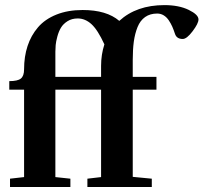

<svg xmlns="http://www.w3.org/2000/svg" viewBox="-20 -747 813 767"><path d="M20 0V-33.2L76.2 -39.6V-388.7H17.1V-422.9Q50.3 -422.9 63.2 -433.1Q76.2 -443.4 76.2 -470.2Q76.2 -521 90.1 -563.2Q104 -605.5 131.8 -637.9Q159.7 -670.4 205.3 -688.7Q251 -707 310.1 -707Q405.8 -707 456.5 -663.6Q525.4 -726.6 636.7 -726.6Q694.8 -726.6 733.9 -707.5Q772.9 -688.5 772.9 -669.4Q772.9 -653.3 749.5 -622.3Q726.1 -591.3 710 -591.3Q686 -591.3 679.2 -611.3Q673.8 -627.9 668.2 -640.6Q662.6 -653.3 654.1 -666Q645.5 -678.7 633.8 -685.8Q622.1 -692.9 607.9 -692.9Q579.6 -692.9 559.8 -679Q540 -665 529.5 -638.9Q519 -612.8 514.6 -581.1Q510.3 -549.3 510.3 -507.8V-439.9H605V-388.7H510.3V-40.5L586.4 -33.2V0H329.1V-33.2L383.8 -39.6V-388.7H201.2V-39.6L261.2 -33.2V0ZM201.2 -540.5V-439.9H383.8V-483.9Q383.8 -528.8 397 -569.8Q370.6 -627.4 345.5 -650.4Q320.3 -673.3 290.5 -673.3Q267.1 -673.3 249.8 -662.4Q232.4 -651.4 223.4 -636.2Q214.4 -621.1 209 -600.8Q203.6 -580.6 202.4 -566.9Q201.2 -553.2 201.2 -540.5Z"/></svg>

Font: Elstob 10pt
Style: Bold
Weight: 700
Designer: Peter S. Baker
Version: Version 1.015